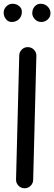

<svg xmlns="http://www.w3.org/2000/svg" viewBox="-22 -963 291 1029"><path d="M108.9 45.9Q89.8 45.4 76.7 31.7Q63.5 18.1 64 -1L81.1 -665.5Q81.5 -684.6 95.2 -697.8Q108.9 -710.9 127.9 -710.4Q147 -710 160.2 -696.3Q173.3 -682.6 172.9 -663.6L155.8 1Q155.3 20 141.6 33.2Q127.9 46.4 108.9 45.9ZM248.5 -892.6Q248.5 -871.1 233.4 -858.2Q218.3 -845.2 199.7 -845.2Q178.7 -845.2 164.8 -860.1Q150.9 -875 150.9 -892.1Q150.9 -913.6 163.6 -928.2Q176.3 -942.9 195.3 -942.9Q217.8 -942.9 233.2 -928Q248.5 -913.1 248.5 -892.6ZM95.2 -899.4Q95.2 -876 79.8 -860.6Q64.5 -845.2 41 -845.2Q21.5 -845.2 9.5 -860.8Q-2.4 -876.5 -2.4 -894Q-2.4 -914.1 11.7 -928.5Q25.9 -942.9 46.4 -942.9Q64.5 -942.9 79.8 -931.2Q95.2 -919.4 95.2 -899.4Z"/></svg>

Font: Mikhak-DS1-FD Medium
Style: Regular
Weight: 500
Designer: Amin Abedi
Version: Version 3.2